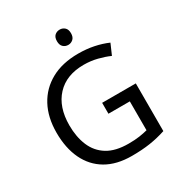

<svg xmlns="http://www.w3.org/2000/svg" viewBox="-210 -1062 1148 1220"><g transform="rotate(-30 364.0 -452.5)"><path d="M407 -377H654V-27Q596 -8 537 1Q478 10 403 10Q292 10 216 -34.5Q140 -79 100.5 -161.5Q61 -244 61 -357Q61 -469 105 -551Q149 -633 231.5 -678.5Q314 -724 431 -724Q491 -724 544.5 -713Q598 -702 644 -682L610 -604Q572 -621 524.5 -633Q477 -645 426 -645Q298 -645 226.5 -568Q155 -491 155 -357Q155 -272 182.5 -206.5Q210 -141 269 -104.5Q328 -68 424 -68Q471 -68 504 -73Q537 -78 564 -85V-297H407ZM406 -915Q426 -915 441.5 -901.5Q457 -888 457 -859Q457 -831 441.5 -817Q426 -803 406 -803Q384 -803 369 -817Q354 -831 354 -859Q354 -888 369 -901.5Q384 -915 406 -915Z"/></g></svg>

Font: Noto Sans Buhid
Style: Regular
Weight: 400
Designer: Monotype Design Team
Foundry: Monotype Imaging Inc.
Version: Version 2.001